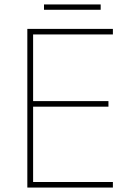

<svg xmlns="http://www.w3.org/2000/svg" viewBox="-20 -844 590 864"><path d="M488 0H103V-714H488V-689H129V-389H468V-364H129V-25H488ZM433 -824V-800H178V-824Z"/></svg>

Font: Noto Sans Khmer UI Thin
Style: Regular
Weight: 100
Designer: Danh Hong and the Monotype Design Team
Foundry: Monotype Imaging Inc.
Version: Version 2.002; ttfautohint (v1.8.4.7-5d5b)